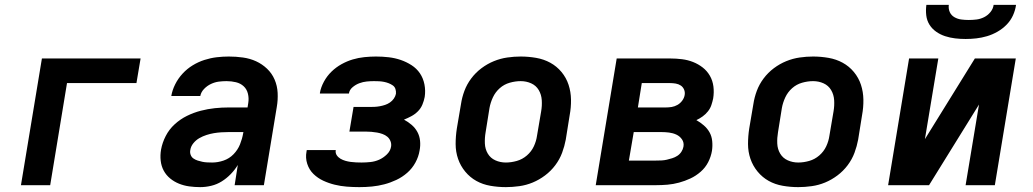

<svg xmlns="http://www.w3.org/2000/svg" viewBox="-20 -760 4240 788"><path d="M66 0 152 -520H557L540 -419H255L186 0Z M802 8Q779 8 757 5Q735 2 715 -6Q695 -14 678.5 -27.5Q662 -41 652 -59.5Q642 -78 639.5 -100.5Q637 -123 641 -146Q646 -174 660 -201.5Q674 -229 697 -250Q720 -271 747.5 -284.5Q775 -298 804 -305.5Q833 -313 861.5 -316Q890 -319 919 -319H996L999 -338Q1002 -357 997.5 -375.5Q993 -394 980 -406Q967 -418 948.5 -422.5Q930 -427 910 -427Q894 -427 878 -425Q862 -423 846 -415.5Q830 -408 817.5 -395Q805 -382 802 -366H683Q687 -390 699 -414Q711 -438 729.5 -458Q748 -478 771 -492Q794 -506 819 -514Q844 -522 869 -525Q894 -528 919 -528Q948 -528 977 -524Q1006 -520 1031 -508.5Q1056 -497 1076 -478Q1096 -459 1107 -433.5Q1118 -408 1119.5 -379Q1121 -350 1116 -321L1063 0H943L956 -83Q944 -63 927 -45.5Q910 -28 890 -15.5Q870 -3 847 2.5Q824 8 802 8ZM851 -93Q874 -93 897.5 -101Q921 -109 938.5 -127Q956 -145 965 -167.5Q974 -190 978 -213L979 -218H919Q904 -218 888.5 -217Q873 -216 858 -213.5Q843 -211 827.5 -206Q812 -201 798 -193Q784 -185 773.5 -172Q763 -159 761 -144Q759 -134 762.5 -124.5Q766 -115 774 -109.5Q782 -104 791.5 -101Q801 -98 810.5 -96Q820 -94 830.5 -93.5Q841 -93 851 -93Z M1455 8Q1429 8 1403.5 6Q1378 4 1353.5 -2Q1329 -8 1306.5 -18.5Q1284 -29 1266.5 -46Q1249 -63 1241 -87.5Q1233 -112 1238 -138L1239 -144H1358Q1356 -132 1362 -123Q1368 -114 1377.5 -108.5Q1387 -103 1397.5 -100Q1408 -97 1419 -95.5Q1430 -94 1441.5 -93.5Q1453 -93 1464 -93Q1482 -93 1500.5 -95Q1519 -97 1536 -104.5Q1553 -112 1567.5 -126Q1582 -140 1585 -158Q1587 -170 1582.5 -181Q1578 -192 1569.5 -199Q1561 -206 1550 -210Q1539 -214 1527.5 -216Q1516 -218 1504 -219Q1492 -220 1480 -220H1414L1431 -321H1497Q1507 -321 1517.5 -321.5Q1528 -322 1539 -324Q1550 -326 1560.5 -329.5Q1571 -333 1580.5 -339.5Q1590 -346 1596.5 -355.5Q1603 -365 1605 -375Q1606 -385 1603 -394.5Q1600 -404 1592 -409.5Q1584 -415 1575 -418.5Q1566 -422 1556 -424Q1546 -426 1535.5 -426.5Q1525 -427 1515 -427Q1500 -427 1485 -425.5Q1470 -424 1455 -418.5Q1440 -413 1427 -402Q1414 -391 1412 -376H1293V-379Q1297 -402 1309.5 -425Q1322 -448 1340.5 -466Q1359 -484 1381.5 -496.5Q1404 -509 1427.5 -516Q1451 -523 1475.5 -525.5Q1500 -528 1523 -528Q1550 -528 1575.5 -525Q1601 -522 1624.5 -514Q1648 -506 1669 -492.5Q1690 -479 1703.5 -459Q1717 -439 1722 -413.5Q1727 -388 1723 -362Q1720 -346 1713.5 -330.5Q1707 -315 1695 -303Q1683 -291 1668 -283Q1653 -275 1638 -269Q1655 -260 1669.5 -247.5Q1684 -235 1693 -218.5Q1702 -202 1704 -182Q1706 -162 1702 -142Q1698 -117 1685 -93Q1672 -69 1651.5 -51Q1631 -33 1606.5 -21.5Q1582 -10 1557 -3.5Q1532 3 1506.5 5.5Q1481 8 1455 8Z M2056 8Q2024 8 1992.5 2.5Q1961 -3 1935 -17.5Q1909 -32 1889.5 -55.5Q1870 -79 1860 -108Q1850 -137 1850 -169Q1850 -201 1855 -233L1872 -333Q1876 -360 1886 -387Q1896 -414 1914 -438Q1932 -462 1956 -480Q1980 -498 2007 -509Q2034 -520 2062 -524Q2090 -528 2117 -528Q2149 -528 2180.5 -522.5Q2212 -517 2238.5 -502.5Q2265 -488 2284.5 -464.5Q2304 -441 2313.5 -412Q2323 -383 2323.5 -351Q2324 -319 2318 -287L2302 -187Q2297 -160 2287 -133Q2277 -106 2259 -82Q2241 -58 2217 -40Q2193 -22 2166.5 -11Q2140 0 2111.5 4Q2083 8 2056 8ZM2056 -93Q2078 -93 2101 -99.5Q2124 -106 2142.5 -122Q2161 -138 2171 -159.5Q2181 -181 2184 -203L2201 -303Q2205 -326 2203.5 -349Q2202 -372 2191 -390.5Q2180 -409 2160 -418Q2140 -427 2117 -427Q2095 -427 2072 -420.5Q2049 -414 2031 -398Q2013 -382 2003 -360.5Q1993 -339 1989 -317L1973 -217Q1969 -194 1970 -171Q1971 -148 1982 -129.5Q1993 -111 2013 -102Q2033 -93 2056 -93Z M2425 0 2511 -520H2731Q2755 -520 2779 -517Q2803 -514 2824.5 -505.5Q2846 -497 2864 -483Q2882 -469 2893.5 -449Q2905 -429 2908 -405Q2911 -381 2907 -356Q2904 -342 2899.5 -328.5Q2895 -315 2885.5 -303Q2876 -291 2863.5 -282Q2851 -273 2838 -267Q2854 -258 2868.5 -245.5Q2883 -233 2892 -217Q2901 -201 2903 -181Q2905 -161 2902 -141Q2898 -117 2886.5 -94.5Q2875 -72 2855.5 -55Q2836 -38 2813.5 -27.5Q2791 -17 2767 -10.5Q2743 -4 2719.5 -2Q2696 0 2673 0ZM2598 -319H2713Q2725 -319 2737 -321Q2749 -323 2760.5 -329.5Q2772 -336 2780 -347Q2788 -358 2790 -370Q2792 -382 2787.5 -392.5Q2783 -403 2774 -409Q2765 -415 2753.5 -417Q2742 -419 2730 -419H2614ZM2561 -101H2672Q2683 -101 2694.5 -101.5Q2706 -102 2716.5 -104.5Q2727 -107 2738.5 -110.5Q2750 -114 2760 -120.5Q2770 -127 2776.5 -137Q2783 -147 2785 -158Q2788 -175 2779 -188Q2770 -201 2756 -207.5Q2742 -214 2726 -216Q2710 -218 2693 -218H2581Z M3256 8Q3224 8 3192.5 2.5Q3161 -3 3135 -17.5Q3109 -32 3089.5 -55.5Q3070 -79 3060 -108Q3050 -137 3050 -169Q3050 -201 3055 -233L3072 -333Q3076 -360 3086 -387Q3096 -414 3114 -438Q3132 -462 3156 -480Q3180 -498 3207 -509Q3234 -520 3262 -524Q3290 -528 3317 -528Q3349 -528 3380.5 -522.5Q3412 -517 3438.5 -502.5Q3465 -488 3484.5 -464.5Q3504 -441 3513.5 -412Q3523 -383 3523.5 -351Q3524 -319 3518 -287L3502 -187Q3497 -160 3487 -133Q3477 -106 3459 -82Q3441 -58 3417 -40Q3393 -22 3366.5 -11Q3340 0 3311.5 4Q3283 8 3256 8ZM3256 -93Q3278 -93 3301 -99.5Q3324 -106 3342.5 -122Q3361 -138 3371 -159.5Q3381 -181 3384 -203L3401 -303Q3405 -326 3403.5 -349Q3402 -372 3391 -390.5Q3380 -409 3360 -418Q3340 -427 3317 -427Q3295 -427 3272 -420.5Q3249 -414 3231 -398Q3213 -382 3203 -360.5Q3193 -339 3189 -317L3173 -217Q3169 -194 3170 -171Q3171 -148 3182 -129.5Q3193 -111 3213 -102Q3233 -93 3256 -93Z M3625 0 3711 -520H3831L3776 -189L3981 -520H4149L4063 0H3943L3998 -331L3793 0ZM3943 -600Q3921 -600 3900 -602.5Q3879 -605 3859 -611.5Q3839 -618 3822 -630Q3805 -642 3794.5 -659Q3784 -676 3781.5 -697Q3779 -718 3782 -740H3874Q3872 -724 3878 -710.5Q3884 -697 3897 -689.5Q3910 -682 3925 -680Q3940 -678 3956 -678Q3972 -678 3988 -680Q4004 -682 4019 -689.5Q4034 -697 4045 -710.5Q4056 -724 4058 -740H4150Q4147 -718 4137.5 -697Q4128 -676 4111.5 -659Q4095 -642 4074 -630Q4053 -618 4031 -611.5Q4009 -605 3987 -602.5Q3965 -600 3943 -600Z"/></svg>

Font: Iosevka Aile Oblique
Style: Bold
Weight: 700
Italic angle: -9°
Designer: Belleve Invis
Foundry: Belleve Invis
Version: Version 31.1.0; ttfautohint (v1.8.4)